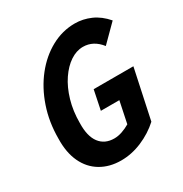

<svg xmlns="http://www.w3.org/2000/svg" viewBox="-166 -826 916 963"><g transform="rotate(-30 291.5 -345.0)"><path d="M42 -241Q42 -337 70.5 -420.5Q99 -504 149 -567Q199 -630 264 -665.5Q329 -701 401 -701Q448 -701 492.5 -681.5Q537 -662 574 -619L480 -525Q438 -579 378 -579Q340 -579 304 -555Q268 -531 238.5 -487.5Q209 -444 191.5 -384.5Q174 -325 174 -256Q172 -180 201.5 -141Q231 -102 286 -102Q308 -102 331.5 -110Q355 -118 377 -131L403 -256H296L319 -368H549L488 -82Q442 -40 382 -14.5Q322 11 261 11Q194 11 143.5 -19Q93 -49 66.5 -105.5Q40 -162 42 -241Z"/></g></svg>

Font: Radio Canada Condensed SemiBold
Style: Italic
Weight: 600
Width: 3
Italic angle: -12°
Designer: Charles Daoud, Etienne Aubert Bonn, Alexandre Saumier Demers, Jacques Le Bailly
Foundry: Radio-Canada
Version: Version 2.104; ttfautohint (v1.8.4.7-5d5b);gftools[0.9.28.de